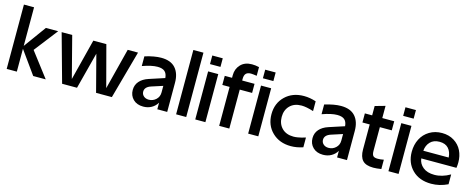

<svg xmlns="http://www.w3.org/2000/svg" viewBox="-35 -1457 5334 2162"><g transform="rotate(15 2631.5 -376.5)"><path d="M49.8 0V-750H168V-299.8L356.9 -560.1H500L287.1 -285.2L504.9 0H358.9L168 -266.1V0Z M695.8 0 540.5 -560.1H663.6L787.6 -80.1L909.7 -560.1H1061.5L1188.5 -81.1L1310.5 -560.1H1430.7L1275.9 0H1091.8L980.5 -426.8L869.6 0Z M1481.9 -139.2Q1481.9 -197.8 1518.6 -240Q1555.2 -282.2 1622.6 -304.2L1801.8 -362.8Q1797.4 -415.5 1769.5 -439.2Q1741.7 -462.9 1685.5 -462.9Q1617.2 -462.9 1510.7 -424.8V-538.1Q1620.1 -571.8 1699.7 -571.8Q1811.5 -571.8 1866.2 -509.8Q1920.9 -447.8 1920.9 -339.8V0H1805.7V-77.1Q1781.2 -35.2 1739 -11.5Q1696.8 12.2 1643.6 12.2Q1568.8 12.2 1525.4 -30.8Q1481.9 -73.7 1481.9 -139.2ZM1600.6 -151.9Q1600.6 -120.6 1623.8 -99.9Q1647 -79.1 1684.6 -79.1Q1731.9 -79.1 1767.3 -111.8Q1802.7 -144.5 1802.7 -194.8V-272L1672.9 -230Q1600.6 -206.5 1600.6 -151.9Z M2024.9 0V-750H2142.6V0Z M2248 -560.1H2366.2V0H2248ZM2247.1 -645V-745.1H2369.1V-645Z M2706.1 -765.1Q2746.1 -765.1 2789.1 -754.9V-653.8Q2739.3 -661.1 2721.2 -661.1Q2682.1 -661.1 2663.6 -641.8Q2645 -622.6 2645 -580.1V-560.1H2789.1V-454.1H2645V0H2526.9V-454.1H2441.9V-560.1H2526.9V-590.8Q2526.9 -664.6 2574.5 -714.8Q2622.1 -765.1 2706.1 -765.1Z M2864.7 -560.1H2982.9V0H2864.7ZM2863.8 -645V-745.1H2985.8V-645Z M3504.9 -434.1Q3419.9 -460.9 3365.7 -460.9Q3279.8 -460.9 3230.2 -410.6Q3180.7 -360.4 3180.7 -279.8Q3180.7 -199.7 3230.2 -149.4Q3279.8 -99.1 3365.7 -99.1Q3388.7 -99.1 3415.8 -103.8Q3442.9 -108.4 3457.8 -112.5Q3472.7 -116.7 3504.9 -126V-12.2Q3432.6 12.2 3363.8 12.2Q3230.5 12.2 3146 -69.6Q3061.5 -151.4 3061.5 -279.8Q3061.5 -408.2 3146 -490Q3230.5 -571.8 3363.8 -571.8Q3433.6 -571.8 3504.9 -547.9Z M3577.6 -139.2Q3577.6 -197.8 3614.3 -240Q3650.9 -282.2 3718.3 -304.2L3897.5 -362.8Q3893.1 -415.5 3865.2 -439.2Q3837.4 -462.9 3781.2 -462.9Q3712.9 -462.9 3606.4 -424.8V-538.1Q3715.8 -571.8 3795.4 -571.8Q3907.2 -571.8 3961.9 -509.8Q4016.6 -447.8 4016.6 -339.8V0H3901.4V-77.1Q3877 -35.2 3834.7 -11.5Q3792.5 12.2 3739.3 12.2Q3664.6 12.2 3621.1 -30.8Q3577.6 -73.7 3577.6 -139.2ZM3696.3 -151.9Q3696.3 -120.6 3719.5 -99.9Q3742.7 -79.1 3780.3 -79.1Q3827.6 -79.1 3863 -111.8Q3898.4 -144.5 3898.4 -194.8V-272L3768.6 -230Q3696.3 -206.5 3696.3 -151.9Z M4324.2 5.9Q4236.8 5.9 4198.5 -35.4Q4160.2 -76.7 4160.2 -163.1V-454.1H4075.2V-560.1H4160.2V-668.9L4278.3 -702.1V-560.1H4417.5V-454.1H4278.3V-179.2Q4278.3 -135.3 4293.2 -119.6Q4308.1 -104 4346.2 -104Q4381.3 -104 4416.5 -111.8V-2.9Q4362.8 5.9 4324.2 5.9Z M4500 -560.1H4618.2V0H4500ZM4499 -645V-745.1H4621.1V-645Z M5000 12.2Q4861.3 12.2 4779.1 -69.3Q4696.8 -150.9 4696.8 -279.8Q4696.8 -362.8 4730.7 -429Q4764.6 -495.1 4828.1 -533.4Q4891.6 -571.8 4974.1 -571.8Q5054.7 -571.8 5115 -533.9Q5175.3 -496.1 5205.1 -435.1Q5234.9 -374 5234.9 -299.8Q5234.9 -266.6 5230 -234.9H4819.8Q4826.7 -174.3 4875.7 -134.3Q4924.8 -94.2 5008.8 -94.2Q5099.6 -94.2 5191.9 -147.9V-33.2Q5097.7 12.2 5000 12.2ZM4819.8 -324.2H5115.7Q5111.8 -390.1 5075.9 -429.7Q5040 -469.2 4972.2 -469.2Q4902.8 -469.2 4863.8 -428.2Q4824.7 -387.2 4819.8 -324.2Z"/></g></svg>

Font: TASA Explorer SemiBold
Style: Regular
Weight: 600
Designer: Weizhong Zhang
Foundry: Local Remote
Version: Version 1.000;Glyphs 3.1.2 (3151)